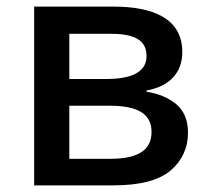

<svg xmlns="http://www.w3.org/2000/svg" viewBox="-20 -559 632 579"><path d="M529.8 -401.9C529.8 -504.4 439.9 -539.1 321.8 -539.1H83V0H321.8C401.9 0 459.5 -15.1 494.6 -44.9C529.3 -74.7 546.9 -112.8 546.9 -159.2C546.9 -196.8 534.7 -225.6 510.7 -245.6C486.3 -265.1 456.5 -277.3 421.9 -282.2V-286.1C487.8 -297.9 529.8 -336.9 529.8 -401.9ZM421.9 -390.1C421.9 -343.8 381.3 -320.8 299.8 -320.8H189V-457H315.9C389.6 -457 421.9 -435.1 421.9 -390.1ZM437 -161.1C437 -102.5 390.6 -80.1 312 -80.1H189V-240.2H310.1C392.6 -240.2 437 -217.3 437 -161.1Z"/></svg>

Font: Noto Reveo Sans
Style: Regular
Weight: 500
Designer: Monotype Design Team
Foundry: Monotype Imaging Inc.
Version: Version 2.007